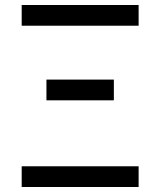

<svg xmlns="http://www.w3.org/2000/svg" viewBox="-20 -749 642 769"><path d="M66.9 -729H535.2V-646H66.9ZM166 -430.2H436V-347.2H166ZM66.9 -83H535.2V0H66.9Z"/></svg>

Font: Hack
Style: Regular
Weight: 400
Monospace: yes
Designer: Christopher Simpkins
Foundry: Christopher Simpkins
Version: Version 2.019; ttfautohint (v1.4.1) -l 4 -r 80 -G 350 -x 0 -